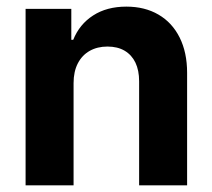

<svg xmlns="http://www.w3.org/2000/svg" viewBox="-20 -557 638 577"><path d="M201.1 0H56.9V-530.3H194.3V-437.3H200Q218.9 -484.2 260 -510.6Q301.1 -537.1 359.7 -537.1Q415 -537.1 456.1 -513.2Q497.3 -489.3 519.8 -444.4Q542.3 -399.5 542.3 -338V0H398.1V-312.8Q398.1 -345.5 387 -368.8Q375.8 -392 354.5 -404.6Q333.2 -417.1 302.8 -417.1Q272.6 -417.1 249.5 -404.1Q226.5 -391.1 213.8 -366.4Q201.1 -341.7 201.1 -307.3Z"/></svg>

Font: Pretendard JP Variable
Style: Regular
Weight: 400
Designer: Base glyphs from Inter by Rasmus Andersson; Hangul glyphs from Noto Sans CJK(Source Han Sans) by Jang Soo-young and Kang
Foundry: Kil Hyung-jin
Version: Version 1.307;Glyphs 3.2 (3192)